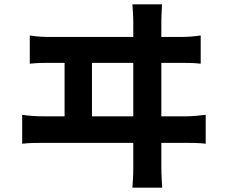

<svg xmlns="http://www.w3.org/2000/svg" viewBox="-20 -810 1040 883"><path d="M82 -149C115 -153 150 -153 180 -153H593V-40C593 -30 593 -2 589 53H726C722 -4 722 -34 722 -42V-153H833C856 -153 898 -153 926 -149V-282C900 -279 868 -275 833 -275H722V-521H810C832 -521 874 -521 903 -517V-647C877 -643 845 -640 810 -640H722V-712C722 -725 723 -749 725 -790H589C592 -744 593 -726 593 -712V-640H216C185 -640 149 -641 117 -647V-517C151 -521 186 -521 216 -521H277V-275H180C150 -275 114 -277 82 -282ZM403 -275V-521H593V-275Z"/></svg>

Font: Noto Sans KR Bold
Style: Regular
Weight: 700
Designer: Ryoko NISHIZUKA  (kana & ideographs); Paul D. Hunt (Latin, Greek & Cyrillic); Wenlong ZHANG  (bopomofo); Sandoll Communi
Foundry: Adobe Systems Incorporated
Version: Version 1.004;PS 1.004;hotconv 1.0.82;makeotf.lib2.5.63406